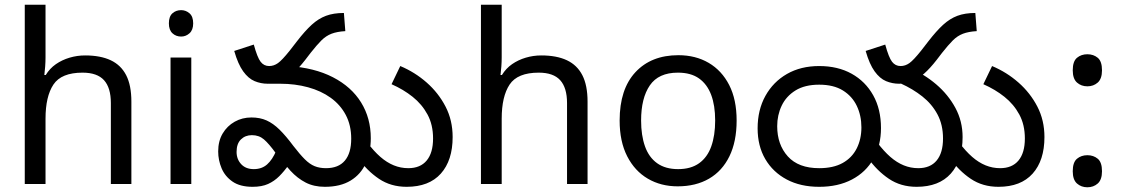

<svg xmlns="http://www.w3.org/2000/svg" viewBox="-20 -780 4777 814"><path d="M173 -537Q173 -518 171.5 -498Q170 -478 168 -462H174Q191 -490 217 -508Q243 -526 275 -535.5Q307 -545 341 -545Q406 -545 449.5 -524.5Q493 -504 515 -461Q537 -418 537 -349V0H450V-343Q450 -408 421 -440Q392 -472 330 -472Q240 -472 206.5 -421.5Q173 -371 173 -277V0H85V-760H173Z M791 -536V0H703V-536ZM748 -737Q768 -737 783.5 -723.5Q799 -710 799 -681Q799 -653 783.5 -639Q768 -625 748 -625Q726 -625 711 -639Q696 -653 696 -681Q696 -710 711 -723.5Q726 -737 748 -737Z M1704 12Q1637 12 1586.5 -22Q1536 -56 1497 -111L1537 -176Q1565 -139 1592.5 -115Q1620 -91 1649.5 -79Q1679 -67 1711 -67Q1762 -67 1789 -99.5Q1816 -132 1816 -193Q1816 -251 1792.5 -294.5Q1769 -338 1729.5 -369.5Q1690 -401 1640 -423L1677 -500Q1739 -474 1789 -430Q1839 -386 1869 -328Q1899 -270 1899 -199Q1899 -100 1849 -44Q1799 12 1704 12ZM1357 12Q1311 12 1276 -6Q1241 -24 1211.5 -56Q1182 -88 1149 -131Q1120 -171 1099 -189Q1078 -207 1048 -207Q1020 -207 1001.5 -189Q983 -171 983 -136Q983 -105 1002.5 -84Q1022 -63 1056 -63Q1090 -63 1112.5 -83Q1135 -103 1151 -141L1204 -81Q1185 -54 1164 -33Q1143 -12 1116.5 0Q1090 12 1051 12Q998 12 966 -10Q934 -32 919.5 -66.5Q905 -101 905 -138Q905 -182 924 -214Q943 -246 975 -264Q1007 -282 1046 -282Q1082 -282 1110 -269.5Q1138 -257 1165 -230.5Q1192 -204 1224 -161Q1251 -126 1272 -105Q1293 -84 1314 -75.5Q1335 -67 1362 -67Q1415 -67 1442 -99Q1469 -131 1469 -192Q1469 -249 1446 -292.5Q1423 -336 1382 -365.5Q1341 -395 1286 -410Q1231 -425 1168 -425H1119L1202 -500Q1313 -493 1391.5 -452.5Q1470 -412 1511 -345.5Q1552 -279 1552 -194Q1552 -135 1531 -88Q1510 -41 1466.5 -14.5Q1423 12 1357 12ZM1115 -425Q1086 -425 1059.5 -436Q1033 -447 1011 -477.5Q989 -508 973 -564L1056 -591Q1071 -536 1085 -518Q1099 -500 1121 -500Q1141 -500 1158.5 -512.5Q1176 -525 1208 -565L1239 -605Q1273 -649 1301.5 -675Q1330 -701 1362 -713Q1394 -725 1438 -725L1444 -648Q1409 -646 1385.5 -637Q1362 -628 1342.5 -608.5Q1323 -589 1297 -556L1274 -526Q1246 -490 1221 -468Q1196 -446 1170.5 -435.5Q1145 -425 1115 -425Z M2107 -537Q2107 -518 2105.5 -498Q2104 -478 2102 -462H2108Q2125 -490 2151 -508Q2177 -526 2209 -535.5Q2241 -545 2275 -545Q2340 -545 2383.5 -524.5Q2427 -504 2449 -461Q2471 -418 2471 -349V0H2384V-343Q2384 -408 2355 -440Q2326 -472 2264 -472Q2174 -472 2140.5 -421.5Q2107 -371 2107 -277V0H2019V-760H2107Z M3103 -269Q3103 -180 3072.5 -117.5Q3042 -55 2986 -22.5Q2930 10 2853 10Q2782 10 2726.5 -22.5Q2671 -55 2639 -117.5Q2607 -180 2607 -269Q2607 -402 2674 -474Q2741 -546 2856 -546Q2929 -546 2984.5 -513.5Q3040 -481 3071.5 -419.5Q3103 -358 3103 -269ZM2698 -269Q2698 -206 2714.5 -159.5Q2731 -113 2766 -88Q2801 -63 2855 -63Q2909 -63 2944 -88Q2979 -113 2995.5 -159.5Q3012 -206 3012 -269Q3012 -333 2995 -378Q2978 -423 2943.5 -447.5Q2909 -472 2854 -472Q2772 -472 2735 -418Q2698 -364 2698 -269Z M3192 -236Q3192 -314 3225 -373.5Q3258 -433 3316.5 -466.5Q3375 -500 3453 -500Q3532 -500 3590.5 -467.5Q3649 -435 3682 -376Q3715 -317 3715 -237Q3715 -163 3683 -106.5Q3651 -50 3592 -19Q3533 12 3453 12Q3374 12 3315.5 -19Q3257 -50 3224.5 -105.5Q3192 -161 3192 -236ZM3275 -245Q3275 -167 3320 -117Q3365 -67 3453 -67Q3513 -67 3552.5 -89Q3592 -111 3612 -150.5Q3632 -190 3632 -240Q3632 -290 3612.5 -331Q3593 -372 3553.5 -396.5Q3514 -421 3453 -421Q3392 -421 3352.5 -396.5Q3313 -372 3294 -332Q3275 -292 3275 -245ZM3866 12Q3799 12 3748.5 -22Q3698 -56 3659 -111L3699 -176Q3727 -139 3754.5 -115Q3782 -91 3811.5 -79Q3841 -67 3873 -67Q3924 -67 3951 -99.5Q3978 -132 3978 -193Q3978 -251 3954.5 -295Q3931 -339 3890.5 -371Q3850 -403 3799 -426L3836 -492Q3898 -466 3949 -422.5Q4000 -379 4030.5 -322.5Q4061 -266 4061 -199Q4061 -100 4011 -44Q3961 12 3866 12ZM4213 12Q4146 12 4095.5 -22Q4045 -56 4006 -111L4046 -176Q4074 -139 4101.5 -115Q4129 -91 4158.5 -79Q4188 -67 4220 -67Q4271 -67 4298 -99.5Q4325 -132 4325 -193Q4325 -251 4301.5 -294.5Q4278 -338 4238.5 -369.5Q4199 -401 4149 -423L4186 -500Q4248 -474 4298 -430Q4348 -386 4378 -328Q4408 -270 4408 -199Q4408 -100 4358 -44Q4308 12 4213 12ZM3792 -425Q3763 -425 3736.5 -436Q3710 -447 3688 -477.5Q3666 -508 3650 -564L3733 -591Q3748 -536 3762 -518Q3776 -500 3798 -500Q3818 -500 3835.5 -512.5Q3853 -525 3885 -565L3916 -605Q3950 -649 3978.5 -675Q4007 -701 4039 -713Q4071 -725 4115 -725L4121 -648Q4086 -646 4062.5 -637Q4039 -628 4019.5 -608.5Q4000 -589 3974 -556L3951 -526Q3923 -490 3898 -468Q3873 -446 3847.5 -435.5Q3822 -425 3792 -425Z M4590 -414Q4564 -414 4546 -430Q4528 -446 4528 -482Q4528 -520 4546 -535Q4564 -550 4590 -550Q4616 -550 4634 -535Q4652 -520 4652 -482Q4652 -446 4634 -430Q4616 -414 4590 -414ZM4590 14Q4564 14 4546 -2Q4528 -18 4528 -54Q4528 -92 4546 -107Q4564 -122 4590 -122Q4616 -122 4634 -107Q4652 -92 4652 -54Q4652 -18 4634 -2Q4616 14 4590 14Z"/></svg>

Font: hexltelugu05
Style: Book
Weight: 400
Designer: Jelle Bosma - Monotype Design Team
Foundry: Monotype Imaging Inc.
Version: Version 2.003